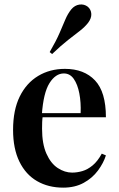

<svg xmlns="http://www.w3.org/2000/svg" viewBox="-20 -847 545 881"><path d="M278 -531Q366 -531 416 -478Q466 -425 466 -309H129L128 -328H350Q352 -377 344 -418.5Q336 -460 318.5 -485Q301 -510 273 -510Q235 -510 207 -465.5Q179 -421 172 -320L176 -314Q174 -301 173.5 -286Q173 -271 173 -256Q173 -187 193 -142Q213 -97 245 -76Q277 -55 311 -55Q334 -55 358 -62Q382 -69 405 -88Q428 -107 447 -142L466 -134Q455 -99 429.5 -64.5Q404 -30 364 -8Q324 14 270 14Q202 14 150 -16Q98 -46 69 -105.5Q40 -165 40 -251Q40 -342 70.5 -404Q101 -466 155 -498.5Q209 -531 278 -531ZM383 -816Q398 -803 399 -783Q400 -763 384 -742Q369 -723 346.5 -705.5Q324 -688 293 -664Q262 -640 219 -599L208 -608Q238 -660 253.5 -696Q269 -732 280 -758Q291 -784 307 -804Q323 -823 344.5 -826Q366 -829 383 -816Z"/></svg>

Font: Playfair Display SemiBold
Style: Regular
Weight: 600
Designer: Claus Eggers Sørensen
Foundry: Claus Eggers Sørensen
Version: Version 1.203